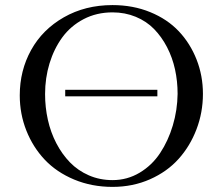

<svg xmlns="http://www.w3.org/2000/svg" viewBox="-20 -731 878 759"><path d="M58.1 -354Q58.1 -452.1 103 -533.2Q147.9 -614.3 232.4 -662.6Q316.9 -710.9 424.8 -710.9Q505.9 -710.9 573.7 -683.1Q641.6 -655.3 686.8 -607.4Q731.9 -559.6 757.1 -495.6Q782.2 -431.6 782.2 -359.9Q782.2 -286.6 756.8 -220Q731.4 -153.3 686 -102.8Q640.6 -52.2 572.8 -22.2Q504.9 7.8 424.8 7.8Q342.8 7.8 273.2 -21.2Q203.6 -50.3 157 -99.6Q110.4 -148.9 84.2 -214.8Q58.1 -280.8 58.1 -354ZM158.2 -358.9Q158.2 -307.1 169.2 -257.6Q180.2 -208 202.6 -164.8Q225.1 -121.6 256.6 -89.1Q288.1 -56.6 331.3 -37.8Q374.5 -19 424.8 -19Q482.9 -19 532 -48.3Q581.1 -77.6 613 -126Q645 -174.3 663.1 -234.9Q681.2 -295.4 682.1 -359.9Q682.1 -409.7 671.9 -456.5Q661.6 -503.4 640.4 -544.4Q619.1 -585.4 589.1 -616.2Q559.1 -647 516.6 -664.6Q474.1 -682.1 424.8 -682.1Q361.8 -682.1 310.5 -655.3Q259.3 -628.4 226.3 -583.3Q193.4 -538.1 175.8 -480.5Q158.2 -422.9 158.2 -358.9ZM237.8 -350.1V-376H602.1V-350.1Z"/></svg>

Font: Dehuti Alt
Style: Bold
Weight: 700
Version: Version 1.2